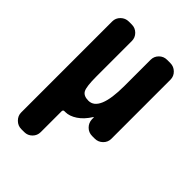

<svg xmlns="http://www.w3.org/2000/svg" viewBox="-216 -617 933 933"><g transform="rotate(45 250.0 -150.5)"><path d="M392.6 -519.5Q416 -519.5 433.1 -502.9Q450.2 -486.3 450.2 -462.9V-56.6Q450.2 -33.2 433.1 -16.6Q416 0 392.6 0H375Q350.6 0 334 -16.6Q317.4 -33.2 316.4 -56.6V-69.3Q316.4 -70.3 315.4 -70.3Q313.5 -70.3 313.5 -69.3Q289.1 -30.3 258.8 -10.3Q228.5 9.8 200.2 9.8H194.3Q185.5 9.8 184.6 18.6V163.1Q184.6 186.5 168 203.1Q151.4 219.7 127.9 219.7H107.4Q84 219.7 66.9 202.6Q49.8 185.5 49.8 163.1V-462.9Q49.8 -486.3 66.9 -502.9Q84 -519.5 107.4 -519.5H127.9Q151.4 -519.5 168 -502.9Q184.6 -486.3 184.6 -462.9V-219.7Q184.6 -149.4 195.8 -128.9Q207 -108.4 240.2 -108.4Q313.5 -108.4 313.5 -283.2V-462.9Q313.5 -486.3 330.1 -502.9Q346.7 -519.5 370.1 -519.5Z"/></g></svg>

Font: Rounded Mgen+ 1m bold
Style: Bold
Weight: 700
Designer: [Source Han Sans]
Ryoko NISHIZUKA  (kana & ideographs); Paul D. Hunt (Latin, Greek & Cyrillic); Wenlong ZHANG  (bopomofo
Version: Version 1.059.20150602